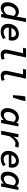

<svg xmlns="http://www.w3.org/2000/svg" viewBox="2321 -3067 758 5440"><g transform="rotate(90 2700.0 -347.0)"><path d="M207 12Q133 12 88 -36.5Q43 -85 43 -177Q43 -244 64.5 -303Q86 -362 122.5 -407Q159 -452 207.5 -477.5Q256 -503 310 -503Q360 -503 394.5 -485.5Q429 -468 449 -438H452L466 -532L500 -706H607L465 0H377L382 -71H378Q342 -33 297 -10.5Q252 12 207 12ZM245 -76Q279 -76 317.5 -97.5Q356 -119 390 -162L430 -355Q411 -387 383 -401Q355 -415 327 -415Q292 -415 260.5 -397.5Q229 -380 205 -349Q181 -318 167.5 -277.5Q154 -237 154 -192Q154 -133 179 -104.5Q204 -76 245 -76Z M869 12Q805 12 757 -12Q709 -36 682 -83.5Q655 -131 655 -203Q655 -270 677.5 -324.5Q700 -379 739.5 -419.5Q779 -460 830 -481.5Q881 -503 937 -503Q1030 -503 1080.5 -449.5Q1131 -396 1131 -312Q1131 -284 1125.5 -256Q1120 -228 1116 -217H736L748 -291H1061L1025 -273Q1028 -283 1029.5 -294Q1031 -305 1031 -315Q1031 -365 1004.5 -392.5Q978 -420 933 -420Q904 -420 873.5 -405.5Q843 -391 818 -364Q793 -337 777 -297.5Q761 -258 761 -208Q761 -161 778 -131Q795 -101 824.5 -86Q854 -71 892 -71Q937 -71 976 -87.5Q1015 -104 1049 -129L1087 -57Q1046 -27 990 -7.5Q934 12 869 12Z M1525 12Q1464 12 1424 -24.5Q1384 -61 1384 -131Q1384 -144 1386 -158Q1388 -172 1392 -189L1486 -621H1334L1352 -706H1609L1496 -179Q1494 -170 1492.5 -160Q1491 -150 1491 -139Q1491 -106 1509.5 -91Q1528 -76 1557 -76Q1580 -76 1600.5 -82.5Q1621 -89 1646 -101L1670 -20Q1635 -3 1599.5 4.5Q1564 12 1525 12Z M2125 12Q2064 12 2024 -24.5Q1984 -61 1984 -131Q1984 -144 1986 -158Q1988 -172 1992 -189L2086 -621H1934L1952 -706H2209L2096 -179Q2094 -170 2092.5 -160Q2091 -150 2091 -139Q2091 -106 2109.5 -91Q2128 -76 2157 -76Q2180 -76 2200.5 -82.5Q2221 -89 2246 -101L2270 -20Q2235 -3 2199.5 4.5Q2164 12 2125 12Z M2676 -335 2693 -564 2715 -686H2846L2819 -564L2744 -335Z M3208 12Q3133 12 3088 -36.5Q3043 -85 3043 -177Q3043 -244 3064.5 -303Q3086 -362 3122.5 -407Q3159 -452 3207.5 -477.5Q3256 -503 3310 -503Q3360 -503 3397 -484.5Q3434 -466 3452 -434H3456L3477 -491H3563L3465 0H3377L3382 -71H3378Q3342 -33 3297 -10.5Q3252 12 3208 12ZM3245 -76Q3279 -76 3317.5 -97.5Q3356 -119 3390 -162L3431 -355Q3411 -387 3383 -401Q3355 -415 3327 -415Q3292 -415 3260.5 -397.5Q3229 -380 3205 -349Q3181 -318 3167.5 -277.5Q3154 -237 3154 -192Q3154 -132 3179 -104Q3204 -76 3245 -76Z M3685 0 3782 -492 3870 -491 3852 -356H3856Q3883 -398 3917 -431.5Q3951 -465 3989 -484Q4027 -503 4067 -503Q4100 -503 4125 -497Q4150 -491 4165 -480L4125 -388Q4108 -398 4089 -402.5Q4070 -407 4047 -407Q3994 -407 3940.5 -360.5Q3887 -314 3840 -236L3792 0Z M4469 12Q4405 12 4357 -12Q4309 -36 4282 -83.5Q4255 -131 4255 -203Q4255 -270 4277.5 -324.5Q4300 -379 4339.5 -419.5Q4379 -460 4430 -481.5Q4481 -503 4537 -503Q4630 -503 4680.5 -449.5Q4731 -396 4731 -312Q4731 -284 4725.5 -256Q4720 -228 4716 -217H4336L4348 -291H4661L4625 -273Q4628 -283 4629.5 -294Q4631 -305 4631 -315Q4631 -365 4604.5 -392.5Q4578 -420 4533 -420Q4504 -420 4473.5 -405.5Q4443 -391 4418 -364Q4393 -337 4377 -297.5Q4361 -258 4361 -208Q4361 -161 4378 -131Q4395 -101 4424.5 -86Q4454 -71 4492 -71Q4537 -71 4576 -87.5Q4615 -104 4649 -129L4687 -57Q4646 -27 4590 -7.5Q4534 12 4469 12Z M5008 12Q4933 12 4888 -36.5Q4843 -85 4843 -177Q4843 -244 4864.5 -303Q4886 -362 4922.5 -407Q4959 -452 5007.5 -477.5Q5056 -503 5110 -503Q5160 -503 5197 -484.5Q5234 -466 5252 -434H5256L5277 -491H5363L5265 0H5177L5182 -71H5178Q5142 -33 5097 -10.5Q5052 12 5008 12ZM5045 -76Q5079 -76 5117.5 -97.5Q5156 -119 5190 -162L5231 -355Q5211 -387 5183 -401Q5155 -415 5127 -415Q5092 -415 5060.5 -397.5Q5029 -380 5005 -349Q4981 -318 4967.5 -277.5Q4954 -237 4954 -192Q4954 -132 4979 -104Q5004 -76 5045 -76Z"/></g></svg>

Font: Source Code Pro SemiBold
Style: Italic
Weight: 600
Italic angle: -11°
Monospace: yes
Designer: Paul D. Hunt, Teo Tuominen
Foundry: Adobe Systems Incorporated
Version: Version 1.016;hotconv 1.0.116;makeotfexe 2.5.65601